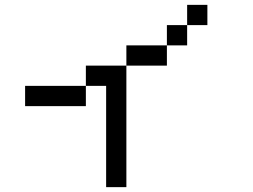

<svg xmlns="http://www.w3.org/2000/svg" viewBox="-20 -770 1040 790"><path d="M666.7 -583.3V-500H500V-583.3ZM666.7 -666.7H750V-583.3H666.7ZM83.3 -333.3V-416.7H333.3V-333.3ZM750 -666.7V-750H833.3V-666.7ZM333.3 -416.7V-500H500V0H416.7V-416.7Z"/></svg>

Font: GalmuriMono11 Regular
Style: Regular
Weight: 400
Designer: Lee Minseo (quiple)
Version: Version 2.399;hotconv 1.1.1;makeotfexe 2.6.0 DEVELOPMENT